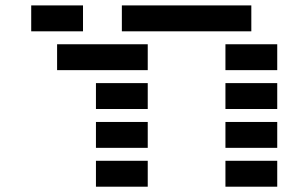

<svg xmlns="http://www.w3.org/2000/svg" viewBox="-20 -704 1163 724"><path d="M1025.4 -97.7V0H830.1V-97.7ZM537.1 -97.7V0H341.8V-97.7ZM1025.4 -244.1V-146.5H830.1V-244.1ZM537.1 -244.1V-146.5H341.8V-244.1ZM1025.4 -390.6V-293H830.1V-390.6ZM537.1 -390.6V-293H341.8V-390.6ZM1025.4 -537.1V-439.5H830.1V-537.1ZM195.3 -439.5V-537.1H537.1V-439.5ZM927.7 -683.6V-585.9H439.5V-683.6ZM293 -683.6V-585.9H97.7V-683.6Z"/></svg>

Font: Trigram
Style: Regular
Weight: 400
Designer: GGBotNet
Foundry: GGBotNet
Version: 1.05